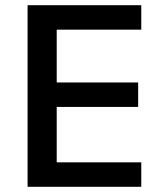

<svg xmlns="http://www.w3.org/2000/svg" viewBox="-20 -718 640 738"><path d="M86 0V-698H523V-604H198V-401H511V-307H198V-94H523V0Z"/></svg>

Font: IBM Plaex Mono Medium
Style: Regular
Weight: 500
Designer: Mike Abbink, Paul van der Laan, Pieter van Rosmalen
Foundry: Bold Monday
Version: Version 2.003